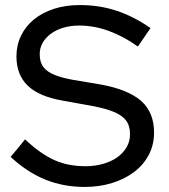

<svg xmlns="http://www.w3.org/2000/svg" viewBox="-20 -729 667 759"><path d="M22 -109Q37 -126 51 -143.5Q65 -161 79 -178Q110 -149 139 -128.5Q168 -108 196.5 -95.5Q225 -83 255 -77.5Q285 -72 319 -72Q356 -72 388.5 -81.5Q421 -91 444 -107.5Q467 -124 480.5 -147Q494 -170 494 -198Q494 -232 478.5 -252.5Q463 -273 430.5 -286.5Q398 -300 348 -309.5Q298 -319 229 -331Q135 -347 90 -390Q45 -433 45 -506Q45 -550 63 -587.5Q81 -625 114 -652Q147 -679 193 -694Q239 -709 295 -709Q373 -709 441 -686.5Q509 -664 575 -618Q563 -600 550 -581.5Q537 -563 525 -545Q471 -584 412 -606Q353 -628 293 -628Q259 -628 230.5 -619.5Q202 -611 181 -595.5Q160 -580 148.5 -559.5Q137 -539 137 -515Q137 -483 151.5 -464Q166 -445 195.5 -433Q225 -421 270.5 -413Q316 -405 378 -395Q487 -375 538 -330Q589 -285 589 -205Q589 -156 568 -116.5Q547 -77 510 -49Q473 -21 423 -5.5Q373 10 315 10Q230 10 158 -19.5Q86 -49 22 -109Z"/></svg>

Font: Rosa Sans
Style: Regular
Weight: 400
Designer: Pentagram / MCKL
Foundry: Pentagram / MCKL
Version: Version 1.005;September 16, 2019;FontCreator 11.5.0.2425 64-